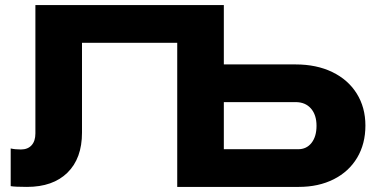

<svg xmlns="http://www.w3.org/2000/svg" viewBox="-20 -734 1468 754"><path d="M859 -481H1141Q1223 -481 1285 -451Q1347 -421 1381 -366.5Q1415 -312 1415 -241Q1415 -169 1382.5 -114.5Q1350 -60 1290.5 -30Q1231 0 1153 0H676V-566H302V-213Q302 -112 245 -56Q188 0 86 0Q39 0 22 -3V-151Q39 -147 62 -147Q89 -147 104 -163.5Q119 -180 119 -210V-714H859ZM1151 -148Q1184 -148 1203.5 -173Q1223 -198 1223 -240Q1223 -283 1201 -308Q1179 -333 1141 -333H859V-148Z"/></svg>

Font: Non Bureau Extended
Style: Bold
Weight: 700
Width: 7
Designer: Jona Saucedo
Foundry: Non Foundry
Version: Version 1.000; ttfautohint (v1.8.4)